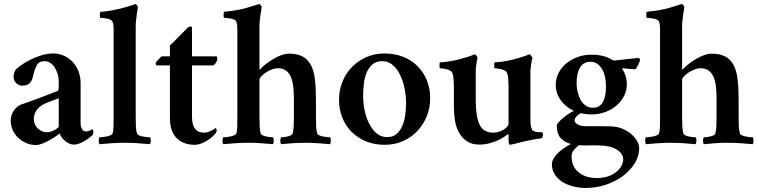

<svg xmlns="http://www.w3.org/2000/svg" viewBox="-20 -708 3745 948"><path d="M211 -55Q222 -55 232.5 -58.5Q243 -62 251.5 -67Q260 -72 265 -76.5Q270 -81 270 -84V-223Q253 -216 230.5 -208Q208 -200 193 -192Q170 -179 158.5 -160.5Q147 -142 147 -120Q148 -90 168 -72.5Q188 -55 211 -55ZM158 8Q131 8 108.5 -2Q86 -12 69 -28.5Q52 -45 42.5 -66.5Q33 -88 33 -111Q33 -141 49.5 -163.5Q66 -186 85 -192Q102 -198 126 -206.5Q150 -215 175.5 -224.5Q201 -234 225 -243.5Q249 -253 265 -259Q268 -261 269 -267Q270 -273 270 -281V-308Q270 -326 264.5 -343.5Q259 -361 250 -375Q241 -389 228 -397.5Q215 -406 200 -406Q172 -406 161 -384.5Q150 -363 143 -331Q139 -310 126.5 -297.5Q114 -285 91 -285Q72 -285 59.5 -298Q47 -311 47 -331Q47 -338 50 -347.5Q53 -357 58 -365Q65 -372 83.5 -385.5Q102 -399 127.5 -412Q153 -425 183 -434.5Q213 -444 244 -444Q271 -444 295.5 -433Q320 -422 338.5 -402.5Q357 -383 367.5 -356Q378 -329 378 -297V-102Q378 -82 385 -70.5Q392 -59 404 -59Q416 -59 424 -63.5Q432 -68 435 -70Q438 -69 439.5 -65Q441 -61 441 -57Q441 -48 436 -40Q431 -36 421 -28Q411 -20 398.5 -12.5Q386 -5 372 0.5Q358 6 345 6Q333 6 322 1Q311 -4 301.5 -12Q292 -20 285 -29.5Q278 -39 275 -49Q271 -46 257.5 -36.5Q244 -27 226.5 -17Q209 -7 190.5 0.5Q172 8 158 8Z M541 -553Q541 -565 540.5 -578Q540 -591 535 -602Q533 -607 526 -610.5Q519 -614 510 -616Q501 -618 491.5 -619Q482 -620 475 -620Q474 -620 473.5 -624.5Q473 -629 473 -634Q473 -639 473.5 -643.5Q474 -648 476 -649Q509 -652 537 -657.5Q565 -663 587.5 -669Q610 -675 625.5 -680Q641 -685 648 -688Q652 -688 656 -682.5Q660 -677 661 -672Q658 -657 656 -641Q654 -627 652 -610Q650 -593 650 -576V-133Q650 -104 651 -82.5Q652 -61 657 -47Q659 -43 667 -39.5Q675 -36 685.5 -34Q696 -32 706 -31Q716 -30 721 -30Q725 -24 724.5 -13Q724 -2 721 4Q691 1 658.5 -1Q626 -3 595 -3Q565 -3 533 -1Q501 1 471 4Q468 -2 467.5 -13Q467 -24 471 -30Q476 -30 486 -31Q496 -32 506 -34Q516 -36 524.5 -39.5Q533 -43 535 -47Q540 -61 540.5 -82.5Q541 -104 541 -133Z M1048 -430Q1051 -430 1052 -426Q1053 -422 1053 -417Q1053 -410 1047.5 -400.5Q1042 -391 1034 -385H928V-131Q928 -53 987 -53Q997 -53 1006.5 -56Q1016 -59 1024 -63Q1032 -67 1037.5 -71Q1043 -75 1044 -76Q1046 -75 1048 -72Q1050 -69 1050 -65Q1050 -61 1047.5 -55Q1045 -49 1043 -48Q1039 -43 1029.5 -34Q1020 -25 1006 -16Q992 -7 975 0Q958 7 939 7Q918 7 896.5 0.5Q875 -6 857.5 -21Q840 -36 829.5 -61.5Q819 -87 819 -125V-385H753Q750 -387 749 -390.5Q748 -394 748 -397Q753 -405 762.5 -415Q772 -425 778 -430H819V-484Q831 -494 843 -506.5Q855 -519 867 -531Q879 -543 889.5 -554Q900 -565 907 -572Q914 -577 920.5 -577Q927 -577 928 -573V-430Z M1406 -443Q1448 -443 1474 -429Q1500 -415 1515 -387Q1530 -359 1535 -316Q1540 -273 1540 -216V-133Q1540 -104 1541 -82.5Q1542 -61 1547 -47Q1549 -43 1557 -39.5Q1565 -36 1575 -34Q1585 -32 1595 -31Q1605 -30 1610 -30Q1614 -24 1613.5 -13Q1613 -2 1610 4Q1580 1 1548 -1Q1516 -3 1485 -3Q1454 -3 1425.5 -1Q1397 1 1368 4Q1364 -2 1364 -13Q1364 -24 1368 -30Q1373 -30 1381.5 -31Q1390 -32 1399 -34Q1408 -36 1415.5 -39.5Q1423 -43 1424 -47Q1429 -61 1430 -83Q1431 -105 1431 -134V-221Q1431 -256 1427.5 -283.5Q1424 -311 1415 -330.5Q1406 -350 1390.5 -360.5Q1375 -371 1352 -371Q1337 -371 1321 -364.5Q1305 -358 1291.5 -349Q1278 -340 1269.5 -330.5Q1261 -321 1261 -315V-134Q1261 -108 1262 -84.5Q1263 -61 1268 -47Q1270 -43 1277.5 -39.5Q1285 -36 1294.5 -34Q1304 -32 1313.5 -31Q1323 -30 1328 -30Q1332 -24 1331.5 -13Q1331 -2 1328 4Q1298 1 1267.5 -1Q1237 -3 1206 -3Q1176 -3 1144 -1Q1112 1 1082 4Q1079 -2 1078.5 -13Q1078 -24 1082 -30Q1087 -30 1097 -31Q1107 -32 1117 -34Q1127 -36 1135.5 -39.5Q1144 -43 1146 -47Q1151 -61 1151.5 -82.5Q1152 -104 1152 -133V-554Q1152 -565 1151.5 -578.5Q1151 -592 1146 -603Q1144 -608 1137 -611Q1130 -614 1121 -616Q1112 -618 1102.5 -619Q1093 -620 1086 -620Q1085 -620 1084.5 -624.5Q1084 -629 1084 -634Q1084 -639 1084.5 -644Q1085 -649 1087 -650Q1153 -656 1199 -669.5Q1245 -683 1259 -688Q1263 -688 1267 -682.5Q1271 -677 1272 -672Q1269 -657 1267 -641Q1265 -627 1263 -610.5Q1261 -594 1261 -577V-369Q1261 -366 1263 -365Q1266 -365 1268 -369Q1277 -380 1293.5 -392.5Q1310 -405 1329 -416.5Q1348 -428 1368.5 -435.5Q1389 -443 1406 -443Z M1867 -406Q1838 -406 1819.5 -390.5Q1801 -375 1790.5 -350Q1780 -325 1776.5 -295Q1773 -265 1773 -235Q1773 -201 1780 -165Q1787 -129 1802 -99Q1817 -69 1839 -50Q1861 -31 1891 -31Q1920 -31 1938 -46.5Q1956 -62 1966.5 -86.5Q1977 -111 1981 -141Q1985 -171 1985 -200Q1985 -235 1977.5 -271.5Q1970 -308 1955.5 -338Q1941 -368 1919 -387Q1897 -406 1867 -406ZM1878 -444Q1929 -444 1970.5 -427.5Q2012 -411 2041.5 -381.5Q2071 -352 2087.5 -311.5Q2104 -271 2104 -223Q2104 -175 2087 -133.5Q2070 -92 2040 -60.5Q2010 -29 1969 -11Q1928 7 1880 7Q1829 7 1787.5 -10Q1746 -27 1716 -57Q1686 -87 1670 -127.5Q1654 -168 1654 -215Q1654 -263 1671 -305Q1688 -347 1718 -377.5Q1748 -408 1789 -426Q1830 -444 1878 -444Z M2491 -280Q2491 -284 2490.5 -293.5Q2490 -303 2489.5 -314Q2489 -325 2487 -335Q2485 -345 2482 -351Q2479 -357 2470.5 -361Q2462 -365 2452 -367Q2442 -369 2433.5 -370Q2425 -371 2422 -371Q2421 -372 2420.5 -376.5Q2420 -381 2420 -386Q2420 -391 2420.5 -395.5Q2421 -400 2422 -400Q2472 -403 2519 -415.5Q2566 -428 2594 -440Q2599 -439 2604 -431Q2609 -423 2609 -420Q2606 -414 2603 -394.5Q2600 -375 2599 -361V-305V-120Q2599 -109 2600 -94.5Q2601 -80 2607 -67Q2610 -62 2617.5 -59.5Q2625 -57 2633 -56Q2641 -55 2648 -55Q2655 -55 2658 -55Q2661 -52 2661 -42Q2661 -39 2659.5 -33.5Q2658 -28 2654 -25Q2633 -23 2607.5 -18Q2582 -13 2559 -7.5Q2536 -2 2519 2.5Q2502 7 2499 7Q2495 7 2493 1Q2491 -5 2491 -13V-41Q2491 -43 2490 -45Q2489 -47 2488 -46Q2480 -39 2466 -30Q2452 -21 2433.5 -13Q2415 -5 2393 0.5Q2371 6 2347 6Q2310 6 2285.5 -10.5Q2261 -27 2246.5 -53Q2232 -79 2226.5 -112.5Q2221 -146 2221 -179V-280Q2221 -284 2220.5 -293.5Q2220 -303 2219.5 -314Q2219 -325 2217 -335Q2215 -345 2212 -351Q2208 -357 2199.5 -361Q2191 -365 2182 -367Q2173 -369 2164.5 -370Q2156 -371 2152 -371Q2151 -372 2150.5 -376.5Q2150 -381 2150 -386Q2150 -391 2150.5 -395.5Q2151 -400 2152 -400Q2202 -403 2249 -415.5Q2296 -428 2324 -440Q2329 -439 2333.5 -431.5Q2338 -424 2338 -422Q2337 -419 2335.5 -412Q2334 -405 2332.5 -396Q2331 -387 2330 -377.5Q2329 -368 2329 -361V-306V-211Q2329 -132 2348 -92.5Q2367 -53 2416 -53Q2429 -53 2442 -57Q2455 -61 2466 -67.5Q2477 -74 2484 -82Q2491 -90 2491 -97Z M2895 -403Q2875 -403 2861.5 -393.5Q2848 -384 2840.5 -369Q2833 -354 2830 -335.5Q2827 -317 2827 -298Q2827 -277 2832 -255Q2837 -233 2846.5 -215.5Q2856 -198 2871.5 -187Q2887 -176 2908 -176Q2928 -176 2940.5 -185.5Q2953 -195 2960 -210.5Q2967 -226 2969.5 -244.5Q2972 -263 2972 -281Q2972 -302 2968 -324Q2964 -346 2954.5 -363.5Q2945 -381 2930.5 -392Q2916 -403 2895 -403ZM2838 9Q2828 17 2815 31Q2802 45 2802 64Q2802 113 2836 142Q2870 171 2927 171Q2959 171 2983 162.5Q3007 154 3023.5 140.5Q3040 127 3048.5 110.5Q3057 94 3057 79Q3057 51 3026 31Q2995 11 2938 10Q2915 9 2889 10Q2863 11 2838 9ZM2900 -438Q2933 -438 2957.5 -431.5Q2982 -425 3000 -414Q3008 -410 3009 -410Q3010 -410 3010.5 -409.5Q3011 -409 3013 -409L3130 -422Q3140 -420 3140 -412Q3140 -409 3137.5 -402.5Q3135 -396 3131.5 -388.5Q3128 -381 3124 -374.5Q3120 -368 3116 -366Q3099 -367 3084 -368Q3069 -369 3057 -371Q3052 -371 3052 -368Q3061 -356 3068 -336Q3075 -316 3075 -290Q3075 -261 3061.5 -234.5Q3048 -208 3024.5 -187.5Q3001 -167 2969 -155Q2937 -143 2899 -143Q2886 -143 2871.5 -145Q2857 -147 2846 -149Q2835 -142 2826 -132.5Q2817 -123 2817 -113Q2817 -103 2832 -94Q2847 -85 2870 -85Q2881 -85 2898 -85Q2915 -85 2933.5 -85Q2952 -85 2969 -84.5Q2986 -84 2996 -84Q3028 -83 3054 -72Q3080 -61 3098 -45Q3116 -29 3126 -11Q3136 7 3136 23Q3136 62 3114 98Q3092 134 3055.5 161Q3019 188 2971.5 204Q2924 220 2873 220Q2839 220 2808.5 212Q2778 204 2755 189Q2732 174 2718.5 152Q2705 130 2705 103Q2705 88 2714.5 72.5Q2724 57 2738.5 44Q2753 31 2769.5 20Q2786 9 2799 3Q2769 -5 2749 -25.5Q2729 -46 2729 -91Q2732 -98 2741 -107.5Q2750 -117 2762 -127Q2774 -137 2787.5 -146Q2801 -155 2813 -161Q2772 -180 2748 -214Q2724 -248 2724 -289Q2724 -319 2737.5 -346.5Q2751 -374 2775 -394Q2799 -414 2831 -426Q2863 -438 2900 -438Z M3493 -443Q3535 -443 3561 -429Q3587 -415 3602 -387Q3617 -359 3622 -316Q3627 -273 3627 -216V-133Q3627 -104 3628 -82.5Q3629 -61 3634 -47Q3636 -43 3644 -39.5Q3652 -36 3662 -34Q3672 -32 3682 -31Q3692 -30 3697 -30Q3701 -24 3700.5 -13Q3700 -2 3697 4Q3667 1 3635 -1Q3603 -3 3572 -3Q3541 -3 3512.5 -1Q3484 1 3455 4Q3451 -2 3451 -13Q3451 -24 3455 -30Q3460 -30 3468.5 -31Q3477 -32 3486 -34Q3495 -36 3502.5 -39.5Q3510 -43 3511 -47Q3516 -61 3517 -83Q3518 -105 3518 -134V-221Q3518 -256 3514.5 -283.5Q3511 -311 3502 -330.5Q3493 -350 3477.5 -360.5Q3462 -371 3439 -371Q3424 -371 3408 -364.5Q3392 -358 3378.5 -349Q3365 -340 3356.5 -330.5Q3348 -321 3348 -315V-134Q3348 -108 3349 -84.5Q3350 -61 3355 -47Q3357 -43 3364.5 -39.5Q3372 -36 3381.5 -34Q3391 -32 3400.5 -31Q3410 -30 3415 -30Q3419 -24 3418.5 -13Q3418 -2 3415 4Q3385 1 3354.5 -1Q3324 -3 3293 -3Q3263 -3 3231 -1Q3199 1 3169 4Q3166 -2 3165.5 -13Q3165 -24 3169 -30Q3174 -30 3184 -31Q3194 -32 3204 -34Q3214 -36 3222.5 -39.5Q3231 -43 3233 -47Q3238 -61 3238.5 -82.5Q3239 -104 3239 -133V-554Q3239 -565 3238.5 -578.5Q3238 -592 3233 -603Q3231 -608 3224 -611Q3217 -614 3208 -616Q3199 -618 3189.5 -619Q3180 -620 3173 -620Q3172 -620 3171.5 -624.5Q3171 -629 3171 -634Q3171 -639 3171.5 -644Q3172 -649 3174 -650Q3240 -656 3286 -669.5Q3332 -683 3346 -688Q3350 -688 3354 -682.5Q3358 -677 3359 -672Q3356 -657 3354 -641Q3352 -627 3350 -610.5Q3348 -594 3348 -577V-369Q3348 -366 3350 -365Q3353 -365 3355 -369Q3364 -380 3380.5 -392.5Q3397 -405 3416 -416.5Q3435 -428 3455.5 -435.5Q3476 -443 3493 -443Z"/></svg>

Font: Vermiglione SemiBold
Style: Regular
Weight: 600
Version: Version 1.000